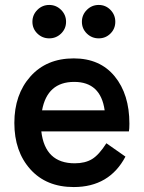

<svg xmlns="http://www.w3.org/2000/svg" viewBox="-20 -746 581 776"><path d="M227 -610.5Q207 -591 179 -591Q151 -591 131 -610.5Q111 -630 111 -658Q111 -686 131 -706Q151 -726 179 -726Q207 -726 227 -706Q247 -686 247 -658Q247 -630 227 -610.5ZM426.5 -610.5Q407 -591 379 -591Q351 -591 331 -610.5Q311 -630 311 -658Q311 -686 331 -706Q351 -726 379 -726Q407 -726 426.5 -706Q446 -686 446 -658Q446 -630 426.5 -610.5ZM503 -246Q503 -225 501 -215H147Q162 -86 282 -86Q324 -86 352 -103Q380 -120 410 -167L487 -113Q422 10 278 10Q167 10 102.5 -62Q38 -134 38 -249Q38 -364 103 -437Q168 -510 278 -510Q384 -510 443.5 -437.5Q503 -365 503 -246ZM280 -415Q171 -415 150 -300H403Q387 -415 280 -415Z"/></svg>

Font: Orkney Medium
Style: Regular
Weight: 500
Designer: Samuel Oakes and Alfredo Marco Pradil
Foundry: Alfredo Marco Pradil
Version: 1.0; ttfautohint (v1.5)